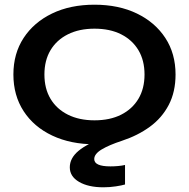

<svg xmlns="http://www.w3.org/2000/svg" viewBox="-20 -600 804 817"><path d="M499 -1Q444 17 412.5 36Q381 55 381 77Q381 108 450 108Q466 108 482.5 106.5Q499 105 512 102V185Q499 189 473 193Q447 197 420 197Q356 197 316.5 174Q277 151 277 112Q277 73 314 42Q351 11 424 -14L423 13Q413 14 403.5 14Q394 14 384 14Q281 14 202.5 -23Q124 -60 80.5 -127Q37 -194 37 -283Q37 -372 80.5 -438.5Q124 -505 201.5 -542.5Q279 -580 382 -580Q485 -580 562.5 -542.5Q640 -505 683.5 -438.5Q727 -372 727 -283Q727 -209 698 -153.5Q669 -98 617.5 -60.5Q566 -23 499 -1ZM169 -283Q169 -223 195 -179.5Q221 -136 269 -112Q317 -88 382 -88Q448 -88 495.5 -112Q543 -136 569 -179.5Q595 -223 595 -283Q595 -343 569 -386.5Q543 -430 495.5 -454Q448 -478 382 -478Q317 -478 269 -454Q221 -430 195 -386.5Q169 -343 169 -283Z"/></svg>

Font: Bounded
Style: Regular
Weight: 400
Designer: Vlad Churkin
Version: Version 1.0